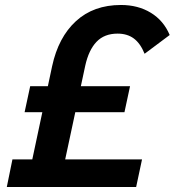

<svg xmlns="http://www.w3.org/2000/svg" viewBox="-20 -751 701 771"><path d="M7.3 0 29.9 -110.8H550.3L526.7 0ZM78.8 -300.5 101.2 -404.8H502.2L479.8 -300.5ZM98 -56 189.3 -485.2Q214.3 -601.2 285 -666.1Q355.7 -731 465.8 -731Q534.4 -731 585.7 -699.7Q637 -668.4 661.4 -610.4L560.7 -535.1Q543.5 -577.2 517.2 -596.6Q490.9 -616 452.2 -616Q399 -616 367.6 -583.1Q336.2 -550.2 322.3 -487.2L230 -56Z"/></svg>

Font: Wix Madefor Text
Style: Italic
Weight: 400
Italic angle: -12°
Designer: Dalton Maag Ltd
Foundry: Dalton Maag Ltd
Version: Version 3.100